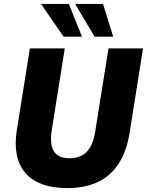

<svg xmlns="http://www.w3.org/2000/svg" viewBox="-20 -953 753 984"><path d="M324 11Q250 11 196 -9Q142 -29 109.5 -67Q77 -105 66 -160Q55 -215 66 -284L133 -705H312L245 -284Q234 -212 256.5 -177Q279 -142 336 -142Q393 -142 425 -175.5Q457 -209 468 -279L536 -705H713L645 -277Q630 -179 588.5 -115Q547 -51 481 -20Q415 11 324 11ZM465 -765 365 -933H508L560 -765ZM306 -765 190 -933H333L400 -765Z"/></svg>

Font: Nunito Sans 10pt SemiCondensed Black
Style: Italic
Weight: 900
Width: 4
Italic angle: -9°
Designer: Vernon Adams
Foundry: Vernon Adams
Version: Version 3.101;gftools[0.9.27]